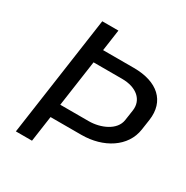

<svg xmlns="http://www.w3.org/2000/svg" viewBox="-164 -857 966 996"><g transform="rotate(30 318.5 -359.5)"><path d="M160.6 0 182.6 -154.3H367.2C499 -154.3 608.9 -223.6 625 -335L634.3 -398.4C651.4 -519 571.3 -591.3 429.7 -591.3H245.1L263.2 -718.8H166.5L64 0ZM233.9 -511.7H404.8C492.2 -511.7 544.4 -464.8 535.2 -398.4L525.9 -335C516.6 -268.6 434.1 -234.9 365.2 -234.9H194.3Z"/></g></svg>

Font: Winston
Style: Italic
Weight: 400
Italic angle: -8.13011°
Designer: Vernon Adams, Kim Jin-seong, David Berlow, Cristiano Sobral
Foundry: The Winston Project Authors
Version: Version 3.004